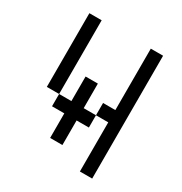

<svg xmlns="http://www.w3.org/2000/svg" viewBox="-150 -735 800 846"><g transform="rotate(30 250.0 -312.5)"><path d="M125 -250H62.5V-625H125ZM125 -250H187.5V-375H250V-250H312.5V-187.5H250V-62.5H187.5V-187.5H125ZM312.5 -312.5H375V-625H437.5V0H375V-250H312.5Z"/></g></svg>

Font: 寒蝉点阵体 16px
Style: Regular
Weight: 400
Designer: Designed by Warren2060
Foundry: ChillType
Version: Version 1.000